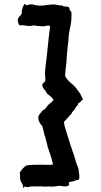

<svg xmlns="http://www.w3.org/2000/svg" viewBox="-20 -764 512 977"><path d="M79.1 -634.8Q70.3 -647.5 70.3 -665Q75.2 -676.8 76.2 -676.8Q85 -687.5 87.4 -689.9Q89.8 -692.4 90.8 -696.3Q89.8 -706.1 91.3 -710.9Q92.8 -715.8 94.2 -721.7Q95.7 -727.5 97.7 -731.9Q99.6 -736.3 101.6 -738.3Q106.4 -747.1 108.9 -742.2Q111.3 -737.3 114.3 -737.3Q124 -740.2 130.4 -741.2Q136.7 -742.2 144.5 -742.2Q165 -735.4 184.6 -735.4Q202.1 -735.4 218.8 -738.3Q235.4 -741.2 252 -741.2Q262.7 -741.2 273.9 -738.3Q285.2 -735.4 295.9 -736.3Q302.7 -730.5 312.5 -731Q322.3 -731.4 330.1 -727.5Q333 -722.7 335 -714.8Q336.9 -707 342.8 -705.1Q343.8 -700.2 343.8 -694.8Q343.8 -689.5 343.8 -684.6Q343.8 -652.3 336.4 -621.1Q329.1 -589.8 328.1 -557.6Q322.3 -511.7 319.3 -469.7Q318.4 -461.9 318.4 -455.1Q318.4 -448.2 317.4 -440.4Q315.4 -423.8 313.5 -408.2Q311.5 -392.6 311.5 -376Q324.2 -354.5 338.9 -343.3Q353.5 -332 366.2 -317.4L389.6 -285.2Q391.6 -278.3 395.5 -272Q399.4 -265.6 402.3 -258.8Q396.5 -253.9 391.6 -247.6Q386.7 -241.2 378.9 -239.3Q374 -222.7 367.2 -221.7Q366.2 -216.8 363.3 -213.9Q360.4 -210.9 359.4 -206.1Q354.5 -201.2 350.6 -197.3Q346.7 -193.4 344.7 -186.5Q335 -175.8 325.2 -165.5Q315.4 -155.3 305.7 -143.6Q306.6 -128.9 311 -114.7Q315.4 -100.6 320.3 -85Q337.9 -26.4 358.4 32.2Q362.3 43.9 365.7 56.6Q369.1 69.3 374 80.1Q378.9 92.8 379.9 97.2Q380.9 101.6 380.9 107.4Q383.8 124 383.8 136.7Q383.8 147.5 382.3 147.9Q380.9 148.4 375 152.3Q369.1 151.4 362.8 154.8Q356.4 158.2 348.6 159.2Q333 161.1 330.1 166L332 176.8Q328.1 182.6 320.3 183.6Q312.5 184.6 305.7 184.6Q300.8 184.6 296.9 183.1Q293 181.6 289.1 181.6Q278.3 181.6 266.1 183.6Q253.9 185.5 243.2 185.5Q239.3 185.5 235.4 185.1Q231.4 184.6 226.6 184.6Q212.9 186.5 206.5 185.5Q200.2 184.6 193.4 184.6H140.6Q134.8 184.6 129.4 186.5Q124 188.5 118.2 188.5L107.4 184.6Q104.5 185.5 103 189.5Q101.6 193.4 99.6 193.4Q96.7 175.8 89.4 165Q82 154.3 82 139.6Q83 126 81.5 122.6Q80.1 119.1 80.1 115.2Q87.9 102.5 95.7 93.8Q103.5 85 114.3 78.1Q131.8 75.2 149.9 74.7Q168 74.2 185.5 74.2Q202.1 74.2 217.8 74.7Q233.4 75.2 250 73.2Q245.1 50.8 238.3 29.3Q231.4 7.8 223.6 -13.7Q220.7 -24.4 218.3 -35.2Q215.8 -45.9 212.9 -56.6Q211.9 -62.5 210 -67.9Q208 -73.2 206.1 -78.1Q203.1 -88.9 200.7 -101.1Q198.2 -113.3 194.3 -124Q185.5 -131.8 180.2 -143.1Q174.8 -154.3 174.8 -165Q174.8 -174.8 183.1 -184.6Q191.4 -194.3 196.3 -202.1Q205.1 -205.1 208 -208.5Q210.9 -211.9 214.4 -216.3Q217.8 -220.7 221.2 -225.1Q224.6 -229.5 226.6 -231.4Q233.4 -237.3 241.2 -243.2Q249 -249 252 -256.8Q246.1 -266.6 237.8 -273.4Q229.5 -280.3 219.7 -287.1Q213.9 -300.8 204.6 -310.1Q195.3 -319.3 195.3 -334Q197.3 -340.8 204.1 -344.7Q210.9 -348.6 210.9 -356.4Q210.9 -364.3 210 -372.6Q209 -380.9 209 -388.7Q209 -403.3 211.9 -427.7Q214.8 -452.1 216.8 -466.8Q221.7 -508.8 225.6 -549.8Q229.5 -590.8 235.4 -631.8Q229.5 -633.8 224.6 -633.8Q216.8 -633.8 210.4 -631.8Q204.1 -629.9 197.3 -629.9Q191.4 -629.9 185.1 -630.9Q178.7 -631.8 172.9 -631.8Q161.1 -632.8 151.4 -634.8Q140.6 -631.8 131.8 -631.8Q121.1 -631.8 109.9 -633.8Q98.6 -635.7 87.9 -635.7Z"/></svg>

Font: Caesar Dressing
Style: Regular
Weight: 400
Designer: Dathan Boardman
Foundry: Open Window
Version: Version 1.000